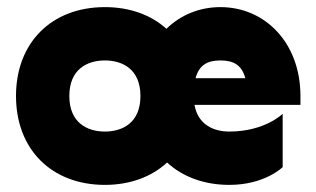

<svg xmlns="http://www.w3.org/2000/svg" viewBox="-20 -520 890 540"><path d="M275 0C346 0 407 -23 450 -63C493 -23 554 0 625 0C725 0 775 -50 775 -50V-200C775 -200 725 -150 625 -150C581 -150 537 -169 527 -225H825V-250C825 -400 725 -500 600 -500C541 -500 488 -478 448 -439C405 -478 345 -500 275 -500C125 -500 25 -400 25 -250C25 -100 125 0 275 0ZM175 -250C175 -325 225 -350 275 -350C325 -350 375 -325 375 -250C375 -175 325 -150 275 -150C225 -150 175 -175 175 -250ZM530 -300C540 -337 563 -350 600 -350C637 -350 660 -337 670 -300Z"/></svg>

Font: LS-VG5000 Bold
Style: Regular
Weight: 400
Designer: Justin Bihan, 2021
Foundry: Justin Bihan, 2021
Version: Version 1.000;Glyphs 3.1.2 (3151)